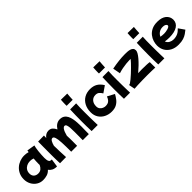

<svg xmlns="http://www.w3.org/2000/svg" viewBox="313 -2302 3869 3869"><g transform="rotate(-45 2248.0 -367.0)"><path d="M299 79Q224 79 163 40.5Q102 2 66.5 -63.5Q31 -129 31 -210Q31 -286 59 -347.5Q87 -409 135.5 -453Q184 -497 246 -520.5Q308 -544 376 -544Q433 -544 488 -528Q492 -549 495 -570L666 -541Q659 -522 652 -484Q645 -446 640.5 -399Q636 -352 633 -305Q630 -258 630 -220Q630 -189 634.5 -159.5Q639 -130 654 -111.5Q669 -93 700 -93H714L689 81Q623 81 580 58.5Q537 36 511 -2Q468 46 413 62.5Q358 79 299 79ZM195 -190Q200 -142 234.5 -113.5Q269 -85 322 -85Q373 -85 407 -112.5Q441 -140 463 -188Q462 -204 462 -221Q462 -256 464 -293Q466 -330 469 -366Q427 -382 381 -382Q327 -382 284.5 -360.5Q242 -339 218 -301Q194 -263 194 -213V-201Q194 -195 195 -190Z M777 78Q776 63 775 28.5Q774 -6 773 -54Q772 -102 772 -158V-269Q772 -331 772.5 -387Q773 -443 773.5 -484Q774 -525 774 -543L943 -546Q941 -518 940 -478Q966 -513 1000 -533Q1034 -553 1078 -553Q1131 -553 1165.5 -522Q1200 -491 1222 -441Q1294 -553 1399 -553Q1458 -553 1496.5 -527.5Q1535 -502 1557 -459Q1579 -416 1589.5 -362Q1600 -308 1603 -251Q1606 -194 1606 -141Q1606 -78 1604 -26Q1602 26 1603 73H1430V12Q1430 -24 1430.5 -61.5Q1431 -99 1431 -127V-159Q1431 -219 1428 -272Q1425 -325 1413 -358Q1401 -391 1374 -391Q1348 -391 1328 -366Q1308 -341 1292.5 -301Q1277 -261 1266 -216Q1268 -177 1269 -138.5Q1270 -100 1270 -64Q1270 -23 1269.5 7.5Q1269 38 1269 73H1101Q1101 -8 1100 -70Q1099 -132 1096 -190Q1091 -294 1074.5 -342.5Q1058 -391 1029 -391Q997 -391 975 -352.5Q953 -314 939 -259Q940 -179 943 -92Q946 -5 951 76Z M1690 -646Q1690 -655 1689.5 -664.5Q1689 -674 1689 -686Q1689 -718 1691 -754Q1693 -790 1695 -815L1873 -812Q1870 -778 1866.5 -735Q1863 -692 1862 -646ZM1686 70Q1683 8 1682 -62.5Q1681 -133 1681 -204Q1681 -297 1683 -385Q1685 -473 1688 -545L1860 -546Q1856 -500 1855 -432.5Q1854 -365 1854 -291Q1854 -218 1855 -147Q1856 -76 1857.5 -18.5Q1859 39 1860 70Z M1939 -211Q1939 -313 1979 -390Q2019 -467 2091 -509.5Q2163 -552 2259 -552Q2351 -552 2415 -514.5Q2479 -477 2529 -396L2390 -300Q2362 -345 2333 -368.5Q2304 -392 2254 -392Q2186 -392 2144 -344.5Q2102 -297 2102 -218Q2102 -172 2124.5 -143Q2147 -114 2180 -100Q2213 -86 2242 -86Q2272 -86 2300 -93.5Q2328 -101 2353 -127Q2378 -153 2398 -206L2548 -126Q2518 -71 2481 -24Q2444 23 2389.5 52Q2335 81 2251 81Q2167 81 2096 46Q2025 11 1982 -54.5Q1939 -120 1939 -211Z M2611 -646Q2611 -655 2610.5 -664.5Q2610 -674 2610 -686Q2610 -718 2612 -754Q2614 -790 2616 -815L2794 -812Q2791 -778 2787.5 -735Q2784 -692 2783 -646ZM2607 70Q2604 8 2603 -62.5Q2602 -133 2602 -204Q2602 -297 2604 -385Q2606 -473 2609 -545L2781 -546Q2777 -500 2776 -432.5Q2775 -365 2775 -291Q2775 -218 2776 -147Q2777 -76 2778.5 -18.5Q2780 39 2781 70Z M2901 79 2876 -52Q2889 -57 2907 -61Q2938 -81 2978.5 -114.5Q3019 -148 3062 -188Q3105 -228 3145 -267.5Q3185 -307 3215 -339Q3245 -371 3259 -389Q3264 -396 3266 -399.5Q3268 -403 3268 -404Q3268 -403 3254 -403H3229Q3193 -403 3141.5 -397.5Q3090 -392 3031 -381Q2972 -370 2913 -351L2883 -512Q2986 -532 3079.5 -542.5Q3173 -553 3256 -553Q3288 -553 3324.5 -551Q3361 -549 3394 -539.5Q3427 -530 3448 -508.5Q3469 -487 3469 -449Q3469 -422 3446.5 -382.5Q3424 -343 3383.5 -295.5Q3343 -248 3289.5 -196Q3236 -144 3174 -92Q3229 -95 3283 -95Q3360 -95 3419 -92Q3478 -89 3497 -84L3498 72Q3470 70 3408 68.5Q3346 67 3271 67Q3201 67 3128.5 68.5Q3056 70 2995.5 72.5Q2935 75 2901 79Z M3589 -646Q3589 -655 3588.5 -664.5Q3588 -674 3588 -686Q3588 -718 3590 -754Q3592 -790 3594 -815L3772 -812Q3769 -778 3765.5 -735Q3762 -692 3761 -646ZM3585 70Q3582 8 3581 -62.5Q3580 -133 3580 -204Q3580 -297 3582 -385Q3584 -473 3587 -545L3759 -546Q3755 -500 3754 -432.5Q3753 -365 3753 -291Q3753 -218 3754 -147Q3755 -76 3756.5 -18.5Q3758 39 3759 70Z M4158 80Q4062 80 3989.5 42.5Q3917 5 3876.5 -62Q3836 -129 3836 -217Q3836 -270 3854 -328.5Q3872 -387 3912 -438Q3952 -489 4017.5 -521Q4083 -553 4177 -553Q4245 -553 4291.5 -538Q4338 -523 4367.5 -499Q4397 -475 4412.5 -448Q4428 -421 4433.5 -396.5Q4439 -372 4439 -356Q4439 -259 4357.5 -206.5Q4276 -154 4127 -154Q4093 -154 4062.5 -157Q4032 -160 4006 -164Q4025 -114 4069 -90.5Q4113 -67 4160 -67Q4228 -67 4280 -91.5Q4332 -116 4378 -167L4467 -39Q4435 -13 4395.5 15Q4356 43 4299 61.5Q4242 80 4158 80ZM4180 -403Q4121 -403 4076 -373Q4031 -343 4010 -294Q4035 -290 4059.5 -287.5Q4084 -285 4108 -285Q4130 -285 4158.5 -289Q4187 -293 4214.5 -301Q4242 -309 4260 -321.5Q4278 -334 4278 -351Q4278 -359 4270 -371Q4262 -383 4241 -393Q4220 -403 4180 -403Z"/></g></svg>

Font: Mochiy Pop One
Style: Regular
Weight: 400
Designer: FONTDASU
Foundry: FONTDASU / Google Inc. / Adobe
Version: Version 2.000